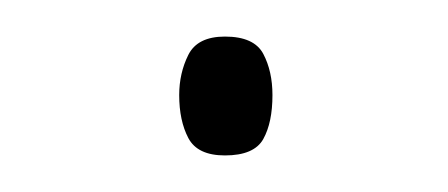

<svg xmlns="http://www.w3.org/2000/svg" viewBox="-20 -374 245 105"><path d="M78 -322Q78 -334 83 -344Q88 -354 103 -354Q119 -354 124 -344.5Q129 -335 129 -322Q129 -307 124 -298Q119 -289 103 -289Q88 -289 83 -298.5Q78 -308 78 -322Z"/></svg>

Font: Noto Sans SemiCondensed Thin
Style: Regular
Weight: 100
Width: 4
Designer: Monotype Design Team
Foundry: Monotype Imaging Inc.
Version: Version 2.013; ttfautohint (v1.8.4.7-5d5b)